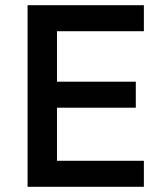

<svg xmlns="http://www.w3.org/2000/svg" viewBox="-20 -718 633 738"><path d="M86 0V-698H533V-598H199V-404H502V-304H199V-100H533V0Z"/></svg>

Font: IBM Plex Sans Hebrew Medium
Style: Regular
Weight: 500
Designer: Mike Abbink, Paul van der Laan, Pieter van Rosmalen, Yanek Iontef
Foundry: Bold Monday
Version: Version 1.2